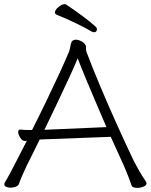

<svg xmlns="http://www.w3.org/2000/svg" viewBox="-20 -902 730 929"><path d="M449 -761Q449 -746 434 -746Q430 -746 424 -749Q390 -769 347.5 -789.5Q305 -810 254 -831Q246 -834 246 -842Q246 -854 263 -868Q280 -882 293 -882Q296 -882 300 -880Q338 -855 377 -826Q416 -797 443 -773Q449 -767 449 -761ZM172 -227Q156 -193 139.5 -161Q123 -129 109 -100Q101 -84 89 -56Q77 -28 71 -11Q68 -3 56 1.5Q44 6 31 6Q19 6 10 2Q1 -2 1 -10Q1 -17 5 -22Q9 -28 13.5 -36Q18 -44 28 -62.5Q38 -81 57 -118Q76 -155 110 -221Q107 -221 104.5 -220.5Q102 -220 100 -220H99Q88 -220 78 -235.5Q68 -251 68 -264Q68 -275 78 -275H80Q89 -274 98 -273.5Q107 -273 117 -273H135Q170 -342 204.5 -413.5Q239 -485 268 -548Q297 -611 314 -652Q318 -662 321 -680.5Q324 -699 331 -705Q338 -710 346 -710Q360 -710 375 -701.5Q390 -693 394 -683Q396 -680 396 -676.5Q396 -673 396 -670V-663Q396 -660 398 -652Q427 -575 465.5 -483.5Q504 -392 546 -299Q588 -206 627 -124Q635 -108 652 -78Q669 -48 685 -25Q687 -22 688 -19.5Q689 -17 689 -15Q689 -5 674.5 1Q660 7 645 7Q635 7 627 4.5Q619 2 617 -4Q611 -22 599.5 -51.5Q588 -81 580 -99Q565 -131 549 -167Q533 -203 516 -240ZM495 -287Q467 -352 440 -415.5Q413 -479 391 -532Q369 -585 356 -620Q341 -583 315 -527Q289 -471 258 -405.5Q227 -340 195 -274Z"/></svg>

Font: Moon Stars Kai HW Light
Style: Regular
Weight: 300
Designer: GuiWonder
Version: Version 1.101